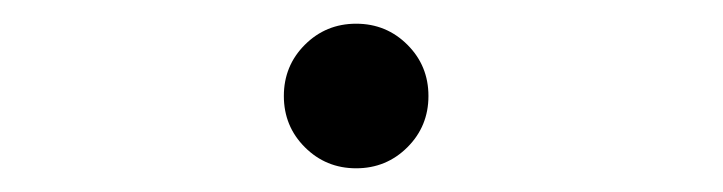

<svg xmlns="http://www.w3.org/2000/svg" viewBox="-20 -130 610 162"><path d="M323.8 -5.8Q306 12 280.5 12Q255 12 237.2 -5.8Q219.5 -23.5 219.5 -49Q219.5 -74.5 237.2 -92.2Q255 -110 280.5 -110Q306 -110 323.8 -92.2Q341.5 -74.5 341.5 -49Q341.5 -23.5 323.8 -5.8Z"/></svg>

Font: League Mono Narrow UltraLight
Style: Regular
Weight: 200
Width: 3
Designer: Tyler Finck
Foundry: The League of Moveable Type / Tyler Finck
Version: Version 2.210